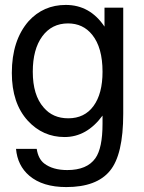

<svg xmlns="http://www.w3.org/2000/svg" viewBox="-20 -545 586 779"><path d="M404 -514H480V-84Q480 83 426 148Q372 214 249 214Q153 214 99 168Q51 127 45 59H129Q135 99 159 118Q194 145 253 145Q333 145 367 97Q396 56 396 -43V-76Q332 11 242 11Q154 11 93 -55Q28 -126 28 -249Q28 -381 96 -459Q156 -525 247 -525Q345 -525 404 -437ZM256 -450Q190 -450 151.5 -397.5Q113 -345 113 -254Q113 -159 157 -109Q194 -65 257 -65Q323 -65 359.5 -115Q396 -165 396 -254Q396 -352 354 -404Q317 -450 256 -450Z"/></svg>

Font: Almarai
Style: Regular
Weight: 400
Designer: Boutros International 2019
Foundry: Created by Boutros International 2019
Version: Version 1.10